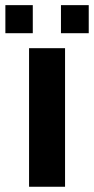

<svg xmlns="http://www.w3.org/2000/svg" viewBox="-40 -712 358 732"><path d="M70.8 0V-528.3H208V0ZM192.4 -585.4V-692.4H298.3V-585.4ZM-19.5 -585.4V-692.4H85V-585.4Z"/></svg>

Font: Liberation Sans
Style: Bold
Weight: 700
Designer: Steve Matteson
Foundry: Ascender Corporation
Version: Version 2.1.5